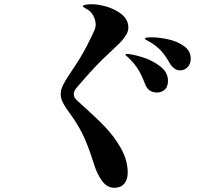

<svg xmlns="http://www.w3.org/2000/svg" viewBox="-20 -838 1040 911"><path d="M427 -56Q395 -157 370 -205.5Q345 -254 317 -292Q291 -327 279.5 -349Q268 -371 268 -391Q268 -410 277.5 -431Q287 -452 308 -483Q353 -549 376 -590.5Q399 -632 411.5 -659Q424 -686 428 -694Q434 -708 434 -721Q434 -744 421.5 -765.5Q409 -787 390 -796Q373 -805 373 -808Q373 -813 385.5 -815.5Q398 -818 413 -818Q443 -818 479 -808.5Q515 -799 547 -778Q568 -764 578.5 -746Q589 -728 589 -708Q589 -690 580 -675Q569 -657 557 -643.5Q545 -630 521 -608Q476 -566 462 -552Q409 -499 342 -420Q330 -405 330 -391Q330 -375 345 -362L367 -342Q433 -283 477 -237.5Q521 -192 553.5 -135Q586 -78 586 -18Q586 14 569.5 33.5Q553 53 522 53Q489 53 465.5 22Q442 -9 427 -56ZM786 -537Q765 -574 745.5 -595.5Q726 -617 701 -633Q691 -639 683.5 -643Q676 -647 672 -649.5Q668 -652 668 -655Q668 -661 698 -661Q732 -661 775.5 -652Q819 -643 852 -620Q885 -597 885 -560Q885 -534 870 -519Q855 -504 834 -504Q820 -504 807.5 -513Q795 -522 786 -537ZM668 -440Q654 -478 637.5 -505.5Q621 -533 596 -558Q589 -565 582 -571Q575 -577 575 -579Q575 -582 582 -582Q603 -582 651 -568Q699 -554 738 -525Q777 -496 777 -455Q777 -426 761.5 -412.5Q746 -399 725 -399Q683 -399 668 -440Z"/></svg>

Font: Shippori Mincho B1 ExtraBold
Style: Regular
Weight: 800
Designer: FONTDASU
Foundry: FONTDASU / Google Inc. / but / Adobe
Version: Version 3.110; ttfautohint (v1.8.3)